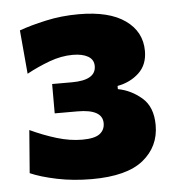

<svg xmlns="http://www.w3.org/2000/svg" viewBox="-42 -816 520 567"><g transform="rotate(-5 218.0 -532.0)"><path d="M208 -287Q153.5 -287 105.2 -297Q57 -307 26.5 -320.5L36.5 -447.5Q76 -429 115 -417.2Q154 -405.5 190 -405.5Q226.5 -405.5 241.8 -417Q257 -428.5 257 -448.5Q257 -490 183 -490H115.5V-577H174Q245.5 -577 245.5 -619Q245.5 -638 228.8 -647.8Q212 -657.5 183.5 -657.5Q149.5 -657.5 114.2 -644.5Q79 -631.5 46 -613.5L34.5 -743Q67.5 -755 113.8 -765.2Q160 -775.5 211.5 -775.5Q301.5 -775.5 349.2 -741.5Q397 -707.5 397 -650.5Q397 -609.5 371.2 -585.5Q345.5 -561.5 307.5 -554.5V-545Q346 -538 377.8 -510.8Q409.5 -483.5 409.5 -429.5Q409.5 -366 360.8 -326.5Q312 -287 208 -287Z"/></g></svg>

Font: Commissioner ExtraBold
Style: Regular
Weight: 800
Designer: Kostas Bartsokas
Foundry: Kostas Bartsokas
Version: Version 1.000; ttfautohint (v1.8.3)